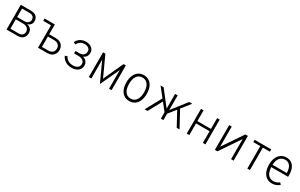

<svg xmlns="http://www.w3.org/2000/svg" viewBox="230 -1973 5375 3435"><g transform="rotate(30 2917.5 -255.5)"><path d="M96.5 0V-511H307Q360.5 -511 393.8 -492.5Q427 -474 442.2 -444.5Q457.5 -415 457.5 -381.5Q457.5 -339 433.8 -308.8Q410 -278.5 367.5 -267Q416.5 -260 446 -226Q475.5 -192 475.5 -141.5Q475.5 -104.5 460 -72.2Q444.5 -40 410 -20Q375.5 0 318.5 0ZM149.5 -47.5H317Q354.5 -47.5 377.5 -60Q400.5 -72.5 411 -93.5Q421.5 -114.5 421.5 -139.5Q421.5 -166 408.5 -189.2Q395.5 -212.5 367 -226.8Q338.5 -241 291.5 -241H149.5ZM149.5 -288.5H289.5Q346.5 -288.5 374.8 -314.5Q403 -340.5 403 -375Q403 -398.5 393.8 -418.8Q384.5 -439 362.2 -451.2Q340 -463.5 302 -463.5H149.5Z M587.5 -463.5V-511H780.5V-463.5ZM747.5 0V-511H800.5V-308.5H935.5Q986 -308.5 1023.5 -289.8Q1061 -271 1081.2 -236Q1101.5 -201 1101.5 -153.5Q1101.5 -106.5 1081.2 -72Q1061 -37.5 1023.8 -18.8Q986.5 0 935.5 0ZM800.5 -47.5H928.5Q985 -47.5 1016.8 -75.5Q1048.5 -103.5 1048.5 -154Q1048.5 -204.5 1016.8 -233Q985 -261.5 928.5 -261.5H800.5Z M1442.5 12Q1371 12 1315.5 -21.2Q1260 -54.5 1233 -115.5L1280.5 -132.5Q1303 -85.5 1344.5 -61.5Q1386 -37.5 1442.5 -37.5Q1502.5 -37.5 1538 -64.2Q1573.5 -91 1573.5 -138.5Q1573.5 -182.5 1537.5 -208.8Q1501.5 -235 1437 -235H1356V-284.5H1437Q1490.5 -284.5 1521.5 -311Q1552.5 -337.5 1552.5 -383.5Q1552.5 -426 1522 -450.2Q1491.5 -474.5 1440 -474.5Q1390.5 -474.5 1353.8 -451.8Q1317 -429 1297.5 -384.5L1251.5 -404.5Q1273.5 -460 1324.2 -491.5Q1375 -523 1440.5 -523Q1515.5 -523 1560.5 -484.8Q1605.5 -446.5 1605.5 -385.5Q1605.5 -342 1583.5 -310Q1561.5 -278 1521.5 -263.5Q1570.5 -253.5 1598.5 -218.8Q1626.5 -184 1626.5 -137.5Q1626.5 -70.5 1576.8 -29.2Q1527 12 1442.5 12Z M2031 9 1866 -349Q1861 -360.5 1856.5 -370.8Q1852 -381 1847.5 -392.5Q1848 -383 1848.2 -372Q1848.5 -361 1848.5 -349V0H1796.5V-511H1843.5L2013.5 -141.5Q2019 -129.5 2023.2 -120Q2027.5 -110.5 2031 -101Q2035 -110.5 2039.2 -120Q2043.5 -129.5 2049 -141.5L2219 -511H2266.5V0H2214V-346.5Q2214 -358.5 2214.5 -369.5Q2215 -380.5 2215.5 -390Q2211 -378.5 2206.5 -368.2Q2202 -358 2196.5 -346.5Z M2635.5 12Q2538 12 2481.8 -59.8Q2425.5 -131.5 2425.5 -255Q2425.5 -337 2451.2 -397.2Q2477 -457.5 2524 -490.2Q2571 -523 2635.5 -523Q2700.5 -523 2747.5 -490.8Q2794.5 -458.5 2820 -398.5Q2845.5 -338.5 2845.5 -256Q2845.5 -174 2819.8 -113.8Q2794 -53.5 2747 -20.8Q2700 12 2635.5 12ZM2635.5 -39Q2708.5 -39 2749.2 -96.2Q2790 -153.5 2790 -256Q2790 -359.5 2749.5 -416Q2709 -472.5 2635.5 -472.5Q2561 -472.5 2521 -416.2Q2481 -360 2481 -255Q2481 -152 2521.5 -95.5Q2562 -39 2635.5 -39Z M3306 -105 2983.5 -511H3047L3306 -179.5ZM3314.5 -104.5V-179L3574.5 -511H3638ZM2950 0 3143 -354 3178.5 -310.5 3009.5 0ZM3284.5 0V-511H3337.5V0ZM3612.5 0 3443.5 -310.5 3478.5 -354 3671.5 0Z M3819.5 0V-511H3872.5V-288.5H4152.5V-511H4205.5V0H4152.5V-241H3872.5V0Z M4401 0V-511H4454V-95L4735 -511H4788V0H4735V-415.5L4454 0Z M5071.5 0V-463.5H4927V-511H5269.5V-463.5H5124.5V0Z M5584 12Q5517 12 5469.5 -21.2Q5422 -54.5 5396.8 -114.8Q5371.5 -175 5371.5 -256Q5371.5 -341 5398.8 -400.8Q5426 -460.5 5473.8 -491.8Q5521.5 -523 5584 -523Q5639.5 -523 5683.2 -495.8Q5727 -468.5 5752.2 -411.2Q5777.5 -354 5777.5 -264Q5777.5 -258 5777.2 -251Q5777 -244 5776.5 -236.5H5427Q5431 -178 5448.2 -133Q5465.5 -88 5499.2 -62.8Q5533 -37.5 5586.5 -37.5Q5617 -37.5 5647.2 -48Q5677.5 -58.5 5704 -81.5L5735 -45.5Q5707.5 -20.5 5668.2 -4.2Q5629 12 5584 12ZM5427 -284H5723Q5723 -336 5708.2 -379.5Q5693.5 -423 5662.8 -449.2Q5632 -475.5 5584 -475.5Q5520 -475.5 5476 -430Q5432 -384.5 5427 -284Z"/></g></svg>

Font: Overpass ExtraLight
Style: Regular
Weight: 250
Designer: Delve Withrington, Dave Bailey, Thomas Jockin
Foundry: Delve Fonts LLC
Version: Version 4.000